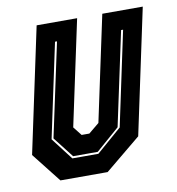

<svg xmlns="http://www.w3.org/2000/svg" viewBox="-66 -600 609 661"><g transform="rotate(-10 238.0 -270.0)"><path d="M93 0 12 -103 105 -540H246.5L168 -172L192 -141.5H219L256 -172L334.5 -540H476L383 -103L258 0ZM146.5 -67.5H237.5L325.5 -144L395.5 -473.5H388.5L318.5 -146L236.5 -74.5H150.5L94.5 -146.5L164.5 -473.5H157.5L87.5 -144.5Z"/></g></svg>

Font: Tourney Condensed ExtraBold
Style: Italic
Weight: 800
Width: 3
Italic angle: -12°
Designer: Tyler Finck
Foundry: Etcetera Type Co
Version: Version 1.010; ttfautohint (v1.8.3)